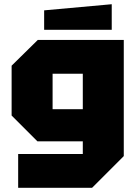

<svg xmlns="http://www.w3.org/2000/svg" viewBox="-20 -749 650 909"><path d="M66 140V-20H372V-80H157L35 -202V-438L159 -560H566V-10L416 140ZM229 -400V-232H372V-400ZM189 -608V-700L509 -729V-608Z"/></svg>

Font: Tektur ExtraBold
Style: Regular
Weight: 800
Designer: Adam Jagosz
Foundry: Adam Jagosz
Version: Version 1.005;gftools[0.9.30]